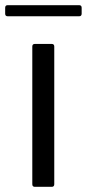

<svg xmlns="http://www.w3.org/2000/svg" viewBox="-54 -723 336 743"><path d="M81 0Q71 0 71 -10V-543Q71 -553 81 -553H146Q156 -553 156 -543V-10Q156 0 146 0ZM-24 -660Q-34 -660 -34 -670V-693Q-34 -703 -24 -703H252Q262 -703 262 -693V-670Q262 -660 252 -660Z"/></svg>

Font: Open Sauce Two
Style: Regular
Weight: 400
Designer: Alfredo Marco Pradil
Foundry: Creative Sauce Fz LLC
Version: Version 1.477